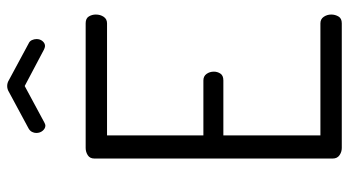

<svg xmlns="http://www.w3.org/2000/svg" viewBox="-244 -752 995 548"><g transform="rotate(-90 254.0 -477.5)"><path d="M179 -849Q177 -848 174.5 -847Q172 -846 170 -846Q162 -846 155.5 -853.5Q149 -861 149 -872Q149 -878 152 -884Q155 -890 162 -894L266 -950Q274 -955 283 -955Q292 -955 300 -950L404 -894Q411 -891 414 -884.5Q417 -878 417 -871Q417 -861 411 -854Q405 -847 397 -847Q395 -847 392 -848Q389 -849 387 -850L283 -905ZM142 -395H299Q311 -395 317.5 -386Q324 -377 324 -365Q324 -355 318.5 -346.5Q313 -338 299 -338H142V-61H462Q474 -61 480.5 -51.5Q487 -42 487 -30Q487 -19 481.5 -9.5Q476 0 462 0H106Q95 0 85.5 -6.5Q76 -13 76 -26V-706Q76 -719 85.5 -725Q95 -731 106 -731H462Q476 -731 481.5 -722Q487 -713 487 -702Q487 -689 480.5 -679.5Q474 -670 462 -670H142Z"/></g></svg>

Font: Dosis
Style: Book
Weight: 400
Designer: EdgarTolentino, PabloImpallari, IginoMarini
Foundry: EdgarTolentino, PabloImpallari, IginoMarini
Version: Version 1.007